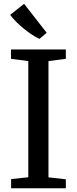

<svg xmlns="http://www.w3.org/2000/svg" viewBox="-20 -1008 412 1028"><path d="M131.5 -59V-681L39 -693V-743H332.5V-693L239.5 -681V-58.5L332.5 -48V0H39.5V-49ZM191 -800Q173 -808 151.5 -822.2Q130 -836.5 108 -854.2Q86 -872 66.8 -891.2Q47.5 -910.5 34.5 -928.5L109 -987.5L230 -832.5L191.5 -800Z"/></svg>

Font: Merriweather 20pt
Style: Regular
Weight: 400
Version: Version 2.100